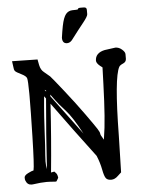

<svg xmlns="http://www.w3.org/2000/svg" viewBox="-60 -935 746 1010"><g transform="rotate(-5 312.5 -430.0)"><path d="M317.4 -708.5C327.1 -708.5 335.8 -712.9 343.3 -721.7C369.6 -756.5 391.7 -784.9 409.4 -806.9C427.2 -828.9 436 -843.6 436 -851.1V-865.5V-870.1V-874C436 -875.7 435.9 -877 435.5 -877.9C435.2 -878.9 434.9 -880 434.6 -881.1C434.2 -882.2 433.8 -883.1 433.1 -883.8C432.5 -884.4 431.2 -885.3 429.4 -886.5C427.7 -887.6 423.1 -888.2 415.8 -888.2H402.6C401.1 -888.2 399.2 -888 396.7 -887.7C394.3 -887.4 392.5 -886.6 391.4 -885.3C390.2 -884 389.3 -882.3 388.7 -880.4C385.1 -879.4 376 -878.9 361.3 -878.9C346.7 -878.9 334.7 -873.3 325.4 -862.1C316.2 -850.8 308.6 -830.4 302.7 -800.8C299.2 -782.9 295.7 -762.2 292.5 -738.8C292.5 -718.6 300.8 -708.5 317.4 -708.5ZM205.6 -446.8C209.8 -441.2 217.2 -431.1 227.8 -416.3C238.4 -401.4 255.2 -381.5 278.3 -356.4C301.4 -331.4 329.3 -288.2 361.8 -227.1C310.1 -297.4 257.8 -367.7 205.1 -438C205.1 -440.9 205.2 -443.8 205.6 -446.8ZM153.8 -57.6C151.2 -68.7 149.9 -82.4 149.9 -98.6C149.9 -108.4 150.4 -118.8 151.4 -129.9C154 -160.5 156.6 -203.5 159.2 -258.8C162.1 -314.8 165 -358.2 167.7 -388.9C170.5 -419.7 172 -437 172.4 -440.9C175.3 -436.7 178.4 -432.5 181.6 -428.2C170.6 -305.5 161.3 -182 153.8 -57.6ZM185.5 -470.2C185.2 -468.3 185.1 -466.5 185.1 -464.8L178.2 -473.6H179H180.2C181.2 -473.3 182.9 -472.2 185.5 -470.2ZM511.2 -655.3C495 -652 482.4 -646 473.6 -637.2C464.8 -628.4 460.4 -616.9 460.4 -602.5V-602.1C461.4 -593.6 467.6 -584.6 479 -575.2L491.7 -565.4L488.8 -479C484.5 -349.1 477.5 -256.2 467.8 -200.2L465.8 -186L461.9 -192.9C453.5 -205.9 449.2 -214.8 449.2 -219.5C449.2 -224.2 445.2 -232.8 437.3 -245.4C429.3 -257.9 410.5 -284.9 380.9 -326.4C351.2 -367.9 317.9 -412.1 280.8 -459C243.7 -505.9 221.2 -533.5 213.4 -542L182.6 -567.9C171.5 -576.3 164.2 -589.2 160.6 -606.4L154.8 -636.7L20.5 -639.2L24.4 -610.4C25.1 -599 27.3 -591 31.2 -586.4C35.2 -581.9 45.6 -575.5 62.5 -567.4C79.4 -559.2 89.2 -551.2 91.8 -543.2C94.4 -535.2 95.9 -508.1 96.2 -461.9V-445.3C96.2 -398.4 95.1 -328.6 92.8 -235.8C90.2 -131.3 86.9 -71.8 83 -57.1C76.8 -56.2 67 -52.2 53.5 -45.4C40 -38.6 33.2 -31.2 33.2 -23.4C33.2 -15.6 34 -10.3 35.6 -7.3C41.5 8.3 51.9 16.1 66.9 16.1C69.2 16.1 71.6 16 74.2 15.6C102.9 11.4 127 9.3 146.5 9.3C153 9.3 158.9 9.4 164.1 9.8C177.1 11.1 186.2 11.7 191.4 11.7C195.6 11.7 197.9 11.4 198.2 10.7C205.4 -0.3 209 -6.8 209 -8.8V-9.3C209 -11.2 208 -15.3 206.1 -21.5C204.1 -28 199.4 -34.5 191.9 -41V-41.5L173.8 -38.1C185.5 -157.6 195.1 -277.8 202.6 -398.9C273.9 -300.3 346.5 -202.1 420.4 -104.5C430.8 -79.4 438.3 -54.9 442.9 -30.8C447.4 -6.7 452.6 9 458.3 16.4C463.9 23.7 473.1 27.3 485.8 27.3H486.8C499.2 27.3 511.1 21.6 522.5 10.3L541 -6.8L545.9 -200.2C548.5 -404.9 559.9 -525.2 580.1 -561C583.3 -566.6 590.5 -571.7 601.6 -576.4C612.6 -581.1 618.2 -589.2 618.2 -600.6V-624.5C618.2 -632 613 -640.3 602.5 -649.4C592.1 -658.5 580.6 -663.1 567.9 -663.1Z"/></g></svg>

Font: Drukaatie burti
Style: Regular
Weight: 400
Version: Version 0.14.4